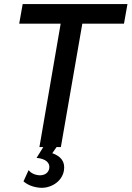

<svg xmlns="http://www.w3.org/2000/svg" viewBox="-20 -720 644 940"><path d="M173 0H192L159 53C206 57 226 79 221 105C217 127 197 140 171 138C146 136 128 124 120 113L95 168C115 185 141 196 174 199C223 204 283 173 293 115C300 71 278 45 236 30L257 0H278L383 -604H587L604 -700H91L74 -604H277Z"/></svg>

Font: Fixel Display Medium
Style: Italic
Weight: 500
Italic angle: -10°
Designer: AlfaBravo + MacPaw
Foundry: Kyrylo Tkachov, Marchela Mozhyna, Serhii Makarenko, Maria Weinstein, Zakhar Kryvoshyya
Version: Version 1.210;Glyphs 3.2 (3217)